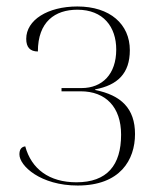

<svg xmlns="http://www.w3.org/2000/svg" viewBox="-20 -563 495 593"><path d="M220 10C351 10 397 -69 397 -149C397 -228 354 -269 274 -285V-287C343 -300 381 -336 381 -408C381 -488 320 -543 219 -543C127 -543 61 -501 61 -443C61 -417 73 -404 97 -404C97 -496 150 -533 219 -533C299 -533 339 -480 339 -410C339 -334 296 -291 232 -291H170V-281H229C306 -281 354 -233 354 -147C354 -53 311 0 216 0C132 0 77 -41 58 -111C44 -109 40 -99 40 -86C40 -51 105 10 220 10Z"/></svg>

Font: Noto Serif Display ExtraLight
Style: Regular
Weight: 200
Designer: Monotype Design Team
Foundry: Monotype Imaging Inc.
Version: Version 2.009